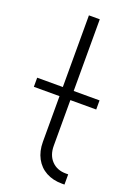

<svg xmlns="http://www.w3.org/2000/svg" viewBox="-177 -759 556 811"><g transform="rotate(20 101.0 -353.5)"><path d="M212.9 -45.9H223.6V0H211.9Q171.4 0 140.6 -16.8Q109.9 -33.7 93 -65.2Q76.2 -96.7 76.2 -138.7V-343.8H-39.1V-384.8H76.2V-707H125V-384.8H241.2V-343.8H125V-138.7Q125 -96.2 149.2 -71Q173.3 -45.9 212.9 -45.9Z"/></g></svg>

Font: Pretendard GOV ExtraLight
Style: Regular
Weight: 200
Designer: Base glyphs from Inter by Rasmus Andersson; Hangeul glyphs from Noto Sans CJK(Source Han Sans) by Jang Soo-young and Kan
Foundry: Kil Hyung-jin
Version: Version 1.309